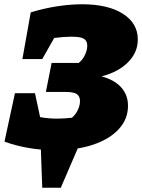

<svg xmlns="http://www.w3.org/2000/svg" viewBox="-20 -692 666 900"><path d="M1 -28 50 -255H144L168 -143Q191 -139 209 -137.5Q227 -136 247 -136Q267 -136 287 -137.5Q307 -139 317 -140Q334 -154 344.5 -176Q355 -198 355 -218Q355 -241 340 -251Q325 -261 287 -261H195L222 -397H349Q367 -411 378 -434Q389 -457 389 -478Q389 -501 373 -510.5Q357 -520 316 -520Q298 -520 277 -518.5Q256 -517 234 -514L178 -415H85L124 -634Q186 -653 248 -662.5Q310 -672 365 -672Q486 -672 556 -627.5Q626 -583 626 -507Q626 -446 580 -400Q534 -354 456 -334Q516 -318 548 -282.5Q580 -247 580 -196Q580 -134 537 -87Q494 -40 417 -14Q340 12 238 12Q176 12 116.5 2Q57 -8 1 -28ZM178 188 170 -35H361L265 188Z"/></svg>

Font: Piazzolla Black
Style: Italic
Weight: 900
Italic angle: -11.3°
Designer: Juan Pablo del Peral
Foundry: Huerta Tipografica
Version: Version 1.330